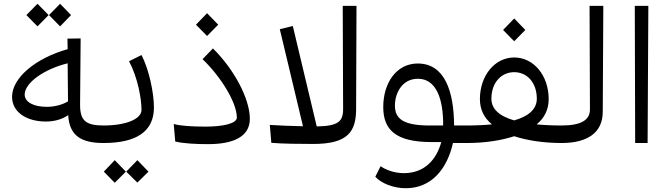

<svg xmlns="http://www.w3.org/2000/svg" viewBox="-20 -759 3544 1019"><path d="M530 0 550 -12V-81L530 -93C435 -93 405 -119 405 -203L408 -555L338 -554L339 -498C171 -451 44 -347 44 -245C44 -164 121 -114 223 -114C270 -114 310 -126 342 -148C348 -41 408 0 530 0ZM111 -257C111 -319 213 -392 339 -423L341 -221C309 -202 268 -192 228 -192C159 -192 111 -217 111 -257ZM120 -679 179 -619 238 -679 179 -739ZM240 -679 299 -619 357 -679 299 -739Z M529 0C707 0 797 -63 797 -189C797 -266 771 -390 731 -467L665 -434C711 -347 731 -236 731 -176C731 -127 649 -93 529 -93L512 -81V-12ZM531 152 589 211 648 152 589 91ZM650 152 709 210 768 152 709 91Z M1085 6C1212 6 1306 -30 1306 -128C1306 -237 1220 -394 1110 -502L1055 -445C1152 -352 1237 -215 1237 -135C1237 -103 1162 -87 1071 -87C999 -87 936 -91 902 -101L910 -8C955 3 1022 6 1085 6ZM1020 -628 1079 -568 1138 -628 1079 -689Z M1870 -178 1872 -728H1799L1801 -180C1801 -114 1775 -90 1661 -88L1534 -621L1465 -604L1588 -89C1527 -90 1458 -93 1412 -96L1420 -1C1479 4 1564 5 1643 5C1827 5 1869 -61 1870 -178Z M2133 240C2271 240 2353 137 2384 0H2457L2476 -12V-82L2457 -93H2390C2389 -273 2341 -422 2197 -422C2084 -422 2014 -319 2014 -191C2014 -70 2080 -5 2271 -5H2322C2296 89 2233 160 2123 160C2073 160 2026 142 2000 123L1972 179C2002 213 2067 240 2133 240ZM2076 -199C2076 -266 2115 -341 2198 -341C2295 -341 2333 -235 2332 -93H2260C2118 -93 2076 -130 2076 -199Z M2457 0C2556 0 2641 -14 2709 -36C2777 -14 2862 0 2962 0L2981 -12V-81L2962 -93C2912 -93 2868 -95 2828 -99C2870 -133 2892 -178 2892 -233C2892 -359 2812 -454 2709 -454C2607 -454 2527 -359 2527 -233C2527 -178 2549 -133 2591 -99C2551 -95 2507 -93 2457 -93L2438 -81V-12ZM2588 -235C2588 -322 2642 -376 2709 -376C2776 -376 2829 -322 2829 -235C2829 -182 2789 -143 2709 -120C2628 -143 2588 -182 2588 -235ZM2650 -600 2709 -540 2768 -600 2709 -661Z M2961 0C3094 0 3179 -52 3179 -166L3182 -728H3109L3111 -178C3111 -123 3066 -93 2961 -93L2943 -81V-12Z M3351 0H3417L3421 -728H3349Z"/></svg>

Font: Wafeq
Style: Regular
Weight: 400
Designer: Rasmus Andersson & Azza Alameddine
Foundry: Google & TypeTogether
Version: Version 3.000;FEAKit 1.0